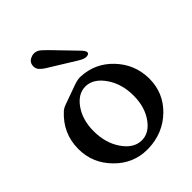

<svg xmlns="http://www.w3.org/2000/svg" viewBox="-214 -836 968 968"><g transform="rotate(-45 270.5 -352.0)"><path d="M282.2 -476.6Q383.3 -472.7 452.1 -399.9Q521 -327.1 522.5 -227.1V-224.1Q522.5 -123 450.7 -52.7Q377 19 270 22H262.2Q162.6 22 90.8 -51.3Q18.1 -125 18.1 -225.6V-227.1Q18.6 -337.4 101.6 -413.1Q112.8 -423.3 132.3 -430.2Q151.9 -437 188 -450.2Q209.5 -458 235.4 -467.3Q262.2 -476.6 280.3 -476.6ZM271 -424.3H265.6Q215.3 -424.3 177.7 -374Q136.2 -317.9 136.2 -234.9Q136.2 -151.9 176.5 -92.5Q216.8 -33.2 271 -30.8H277.3Q327.1 -30.8 364.3 -81.1Q405.8 -136.7 405.8 -219.7Q405.8 -302.7 365.2 -362.1Q324.7 -421.4 271 -424.3ZM335.4 -541 187.5 -632.3Q175.8 -639.6 164.1 -651.6Q152.3 -663.6 152.3 -680.2Q152.3 -709.5 178.2 -720.2Q189 -725.6 200.7 -725.6Q214.8 -725.6 228 -717.8Q241.2 -709.5 273.2 -676.3Q305.2 -643.1 316.9 -630.9L375.5 -570.3Q395.5 -549.8 395.5 -539.6Q395.5 -528.3 381.8 -526.9Q379.9 -525.9 376 -525.9Q359.9 -525.9 335.4 -541Z"/></g></svg>

Font: Caudex
Style: Bold
Weight: 700
Version: Version 1.01